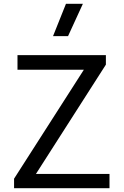

<svg xmlns="http://www.w3.org/2000/svg" viewBox="-20 -990 650 1010"><path d="M327 -970 259 -800H338L416 -970ZM54 0H556V-75H169L537 -650V-700H72V-623H421L54 -50Z"/></svg>

Font: Necto Mono
Style: Regular
Weight: 400
Designer: Marco Condello
Foundry: Collletttivo
Version: Version 1.300;Glyphs 3.2 (3217)